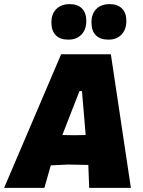

<svg xmlns="http://www.w3.org/2000/svg" viewBox="-47 -910 693 930"><path d="M291 -890Q329 -890 350 -869Q371 -848 371 -809Q371 -767 347.5 -742.5Q324 -718 284 -718Q244 -718 223 -739.5Q202 -761 202 -801Q202 -843 226 -866.5Q250 -890 291 -890ZM484 -890Q522 -890 543.5 -869Q565 -848 565 -809Q565 -767 541.5 -742.5Q518 -718 478 -718Q438 -718 417 -739.5Q396 -761 396 -801Q396 -843 419.5 -866.5Q443 -890 484 -890ZM490 -647 587 0H385L381 -107V-111L282 -113L199 -109L168 0H-27L249 -647ZM338 -469 255 -256 312 -255 368 -256 350 -469Z"/></svg>

Font: Alegreya Sans SC Black
Style: Italic
Weight: 900
Italic angle: -7°
Designer: Juan Pablo del Peral
Foundry: Huerta Tipografica
Version: Version 2.007